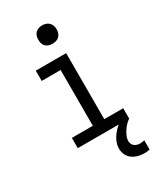

<svg xmlns="http://www.w3.org/2000/svg" viewBox="-233 -821 966 1133"><g transform="rotate(-30 250.0 -255.0)"><path d="M75 0V-70H218V-450H89V-520H296V-70H425V0ZM255 -608Q242 -608 230 -611.5Q218 -615 209 -624Q200 -633 196.5 -645Q193 -657 193 -670Q193 -683 196.5 -695Q200 -707 209 -716Q218 -725 230 -729Q242 -733 255 -733Q268 -733 280 -729Q292 -725 301 -716Q310 -707 314 -695Q318 -683 318 -670Q318 -657 314 -645Q310 -633 301 -624Q292 -615 280 -611.5Q268 -608 255 -608ZM403 223Q381 223 359.5 217.5Q338 212 320.5 199.5Q303 187 293.5 167Q284 147 284 126Q284 97 297 70.5Q310 44 329.5 23Q349 2 373.5 -13.5Q398 -29 425 -40V0Q411 10 399 22.5Q387 35 377.5 49.5Q368 64 361 80.5Q354 97 354 114Q354 124 358.5 133.5Q363 143 371 149Q379 155 389 157.5Q399 160 409 160Q416 160 423.5 159Q431 158 438 156V219Q429 221 420 222Q411 223 403 223Z"/></g></svg>

Font: Iosevka Custom
Style: Regular
Weight: 400
Monospace: yes
Designer: Belleve Invis
Foundry: Belleve Invis
Version: Version 32.5.0; ttfautohint (v1.8.4)